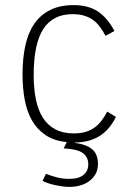

<svg xmlns="http://www.w3.org/2000/svg" viewBox="-20 -547 529 757"><path d="M366.2 99.1Q366.2 122.6 356.4 139.6Q346.7 156.7 330.8 168Q314.9 179.2 294.7 184.6Q274.4 189.9 252.9 189.9Q241.2 189.9 226.6 188Q211.9 186 197.3 182.9Q182.6 179.7 169.7 175.3Q156.7 170.9 147.9 166L161.1 138.2Q183.1 147 205.6 152.6Q228 158.2 252.9 158.2Q291.5 158.2 309.8 142.1Q328.1 126 328.1 101.1Q328.1 71.8 306.2 56.2Q284.2 40.5 231 38.1L243.2 13.2Q193.4 8.3 159.9 -14.2Q126.5 -36.6 106.2 -72Q85.9 -107.4 77.4 -154.1Q68.8 -200.7 68.8 -253.9Q68.8 -316.4 79.8 -366.9Q90.8 -417.5 115 -452.9Q139.2 -488.3 177.7 -507.6Q216.3 -526.9 271 -526.9Q327.1 -526.9 365.2 -502.2Q403.3 -477.5 431.2 -424.8L396 -405.8Q385.3 -426.3 373 -442.4Q360.8 -458.5 345.5 -469.2Q330.1 -480 310.5 -485.6Q291 -491.2 266.1 -491.2Q189 -491.2 150.9 -432.9Q112.8 -374.5 112.8 -251Q112.8 -197.3 121.6 -154.5Q130.4 -111.8 149.4 -82.3Q168.5 -52.7 198.5 -36.9Q228.5 -21 271 -21Q298.8 -21 319.3 -27.6Q339.8 -34.2 355.2 -45.9Q370.6 -57.6 381.8 -73.2Q393.1 -88.9 402.8 -106.9L437 -85.9Q412.1 -35.6 372.6 -10.7Q333 14.2 273.9 15.1V16.1Q319.8 22 343 41.3Q366.2 60.5 366.2 99.1Z"/></svg>

Font: Clear Sans Thin
Style: Regular
Weight: 250
Foundry: Intel Corporation
Version: Version 1.00